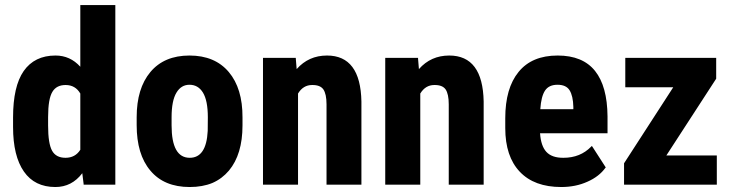

<svg xmlns="http://www.w3.org/2000/svg" viewBox="-20 -731 2897 760"><path d="M170.4 -267.6V-233.9Q170.4 -162.1 186.5 -133.8Q202.1 -106.4 239.3 -106.4Q277.8 -106.4 297.9 -138.2V-360.8Q278.3 -394.5 239.7 -394.5Q203.6 -394.5 187.5 -367.7Q170.4 -339.8 170.4 -267.6ZM31.7 -228.5V-266.1Q31.7 -389.2 73.7 -449.7Q116.7 -511.2 199.7 -511.2Q257.8 -511.2 297.9 -466.8V-708V-710.9H301.3H433.1H436.5V-708V-3.4V0H433.1H314H311V-2.9L305.7 -45.4Q264.2 9.3 199.2 9.3Q117.2 9.3 74.7 -51.8Q31.7 -113.3 31.7 -228.5Z M659.2 -266.6V-234.9Q659.2 -106.4 731 -106.4Q796.9 -106.4 802.2 -212.9L802.7 -266.6Q802.7 -333 783.2 -364.7Q764.2 -395.5 730 -395.5Q697.3 -395.5 678.7 -364.7Q659.2 -333 659.2 -266.6ZM521 -235.4V-267.1Q521 -380.9 575.2 -445.8Q629.9 -511.2 730 -511.2Q830.6 -511.2 885.7 -445.8Q940.4 -380.9 939.9 -266.1V-234.4Q939.9 -120.1 886.2 -55.7Q858.9 -23.4 820.8 -6.8Q781.7 9.3 731 9.3Q629.4 9.3 575.2 -55.7Q547.9 -87.9 534.4 -133.1Q521 -178.2 521 -235.4Z M1150.9 -502V-499L1154.3 -457.5Q1201.7 -511.2 1274.4 -511.2Q1407.2 -511.2 1410.6 -329.1V-3.4V0H1407.7H1275.9H1272.5V-3.4V-317.9Q1272.5 -358.9 1259.8 -377.4Q1247.1 -395 1215.3 -394.5Q1180.2 -394.5 1159.7 -360.8V-3.4V0H1156.2H1024.4H1021V-3.4V-498.5V-502H1024.4H1147.9Z M1634.8 -502V-499L1638.2 -457.5Q1685.5 -511.2 1758.3 -511.2Q1891.1 -511.2 1894.5 -329.1V-3.4V0H1891.6H1759.8H1756.3V-3.4V-317.9Q1756.3 -358.9 1743.7 -377.4Q1731 -395 1699.2 -394.5Q1664.1 -394.5 1643.6 -360.8V-3.4V0H1640.1H1508.3H1504.9V-3.4V-498.5V-502H1508.3H1631.8Z M2118.7 -298.8H2249.5V-307.6Q2248.5 -351.6 2234.4 -374Q2220.7 -395.5 2186.8 -395.5Q2152.8 -395.5 2137.5 -372.6Q2122.1 -349.6 2118.7 -298.8ZM2305.2 -11.7Q2258.8 9.3 2201.7 9.3Q2094.7 9.3 2037.4 -51.3Q1980 -111.8 1980 -224.1V-263.2Q1980 -381.8 2032.7 -446.3Q2085.4 -511.2 2187.5 -511.2Q2286.6 -511.2 2335.4 -450.2Q2383.8 -389.6 2384.8 -270.5V-207V-203.6H2381.8H2117.7Q2121.1 -153.3 2142.6 -129.9Q2164.6 -106 2210.4 -106.4Q2276.9 -106.4 2319.8 -150.4L2322.8 -153.3L2325.2 -149.9L2376.5 -70.3L2377.9 -68.4L2376.5 -66.9Q2364.3 -49.8 2346.4 -35.9Q2328.6 -22 2305.2 -11.7Z M2814.5 -418.9 2617.7 -115.7H2814.5H2817.4V-112.3V-3.4V0H2814.5H2453.6H2450.2V-3.4V-84V-85L2450.7 -85.4L2645 -385.7H2458H2455.1V-389.2V-498.5V-502H2458H2811.5H2814.9V-498.5V-420.9V-419.9Z"/></svg>

Font: MAUL Condensed Bold
Style: Condensed Bold
Weight: 700
Designer: MAUL
Version: Version 1.0; 2020; ttfautohint (v1.8.3)